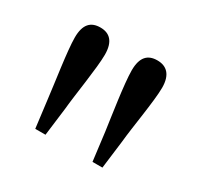

<svg xmlns="http://www.w3.org/2000/svg" viewBox="-84 -900 535 520"><g transform="rotate(30 183.5 -640.0)"><path d="M95 -803C65 -803 48 -786 48 -745C48 -704 63 -609 68 -565L79 -477H111L122 -565C126 -609 142 -704 142 -745C142 -786 124 -803 95 -803ZM273 -803C243 -803 226 -786 226 -745C226 -704 241 -609 247 -565L258 -477H289L300 -565C304 -609 321 -704 321 -745C321 -786 302 -803 273 -803Z"/></g></svg>

Font: Shippori Mincho
Style: Regular
Weight: 400
Designer: Bonji Tadano  Ryoko NISHIZUKA  (kana & ideographs); Frank Grießhammer (Latin, Greek & Cyrillic); Wenlong ZHANG  (bopomof
Foundry: Adobe Systems Incorporated
Version: Version 1.003;PS 1.001;hotconv 16.6.54;makeotf.lib2.5.65590